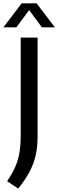

<svg xmlns="http://www.w3.org/2000/svg" viewBox="-52 -967 351 1160"><path d="M58 172.5 -9 127.5Q20.5 84.5 38.8 44.2Q57 4 65 -41.8Q73 -87.5 73 -146.5V-740H175V-140.5Q175 -79 163.2 -27.5Q151.5 24 125.8 72.2Q100 120.5 58 172.5ZM-31.5 -802 79 -947H169L279.5 -802H201L124 -906L47 -802Z"/></svg>

Font: Encode Sans SemiCondensed SemiCondensed Medium
Style: Regular
Weight: 500
Width: 4
Designer: Multiple Designers
Foundry: Impallari Type
Version: Version 3.000; ttfautohint (v1.8.3) -l 8 -r 50 -G 200 -x 14 